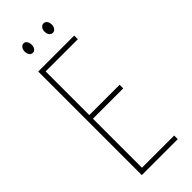

<svg xmlns="http://www.w3.org/2000/svg" viewBox="-277 -899 936 936"><g transform="rotate(-45 190.5 -431.0)"><path d="M76 0V-714H324V-689H102V-388H311V-363H102V-25H324V0ZM123 -862Q133 -862 139.5 -852.5Q146 -843 146 -829Q146 -815 139.5 -806Q133 -797 123 -797Q111 -797 104.5 -806.5Q98 -816 98 -829Q98 -843 105 -852.5Q112 -862 123 -862ZM260 -862Q271 -862 278 -853Q285 -844 285 -830Q285 -816 278 -806.5Q271 -797 260 -797Q249 -797 242 -806.5Q235 -816 235 -830Q235 -843 242 -852.5Q249 -862 260 -862Z"/></g></svg>

Font: Noto Sans Display Thin Cond
Style: Regular
Weight: 250
Width: 3
Designer: Monotype Design team
Foundry: Monotype Imaging Inc.
Version: Version 1.000